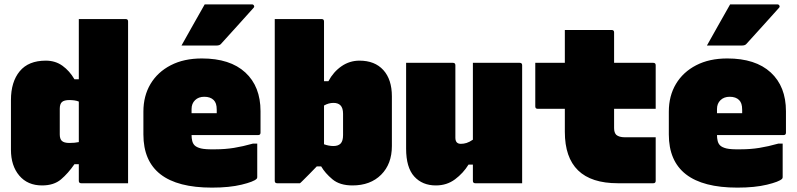

<svg xmlns="http://www.w3.org/2000/svg" viewBox="-20 -837 3640 877"><path d="M189 -560Q233 -560 265.5 -536.5Q298 -513 320 -475H340V-750H554Q565 -750 565 -739V0H351Q340 0 340 -11V-87H320Q291 -45 258.5 -17.5Q226 10 172 10Q106 10 68 -35Q30 -80 30 -153V-380Q30 -463 70 -511.5Q110 -560 189 -560ZM262 -194Q272 -184 297 -184Q322 -184 340 -188V-373Q331 -377 319.5 -378.5Q308 -380 297 -380Q273 -380 263 -371Q253 -362 253 -340V-223Q253 -203 262 -194Z M902 -570Q1031 -570 1100.5 -506Q1170 -442 1170 -329V-231Q1170 -220 1159 -220H855Q855 -206 858 -193.5Q861 -181 869 -173Q878 -164 898 -159Q918 -154 964 -155Q1008 -155 1048.5 -161.5Q1089 -168 1135 -181H1155V-28Q1155 -23 1152 -20Q1139 -7 1083.5 6.5Q1028 20 948 20Q635 20 635 -223V-327Q635 -399 667.5 -453.5Q700 -508 760 -539Q820 -570 902 -570ZM913 -395Q887 -395 871 -379.5Q855 -364 855 -339V-320H970V-335Q970 -352 966.5 -362.5Q963 -373 956 -380Q941 -395 913 -395ZM915 -817H1131Q1137 -817 1140 -811.5Q1143 -806 1138 -801Q1100 -758 1066.5 -721.5Q1033 -685 989 -636Q983 -629 968 -629H809Q835 -676 861.5 -722.5Q888 -769 915 -817Z M1350 0H1246Q1235 0 1235 -11V-750H1449Q1460 -750 1460 -739V-466H1480Q1503 -509 1540 -534.5Q1577 -560 1622 -560Q1692 -560 1731 -517Q1770 -474 1770 -397V-170Q1770 -88 1721 -39Q1672 10 1590 10Q1532 10 1498.5 -18Q1465 -46 1447 -77H1427Q1411 -60 1393.5 -42.5Q1376 -25 1363.5 -12.5Q1351 0 1350 0ZM1503 -367Q1481 -367 1460 -355V-178Q1482 -170 1503 -170Q1525 -170 1536 -181.5Q1547 -193 1547 -220V-317Q1547 -344 1535 -356Q1524 -367 1503 -367Z M2049 -550Q2060 -550 2060 -539V-208Q2060 -180 2085 -180Q2098 -180 2111 -184Q2124 -188 2140 -199V-550H2354Q2365 -550 2365 -539V0H2151Q2140 0 2140 -11V-85H2120Q2096 -46 2058.5 -18Q2021 10 1971 10Q1909 10 1872 -31Q1835 -72 1835 -158V-550Z M2425 -550H2560V-700H2774Q2785 -700 2785 -689V-550H2964Q2975 -550 2975 -539V-340H2785V-252Q2785 -231 2795 -221Q2808 -210 2834 -210H2975V-11Q2975 0 2964 0H2802Q2560 0 2560 -235V-340H2436Q2425 -340 2425 -351Z M3302 -570Q3431 -570 3500.5 -506Q3570 -442 3570 -329V-231Q3570 -220 3559 -220H3255Q3255 -206 3258 -193.5Q3261 -181 3269 -173Q3278 -164 3298 -159Q3318 -154 3364 -155Q3408 -155 3448.5 -161.5Q3489 -168 3535 -181H3555V-28Q3555 -23 3552 -20Q3539 -7 3483.5 6.5Q3428 20 3348 20Q3035 20 3035 -223V-327Q3035 -399 3067.5 -453.5Q3100 -508 3160 -539Q3220 -570 3302 -570ZM3313 -395Q3287 -395 3271 -379.5Q3255 -364 3255 -339V-320H3370V-335Q3370 -352 3366.5 -362.5Q3363 -373 3356 -380Q3341 -395 3313 -395ZM3315 -817H3531Q3537 -817 3540 -811.5Q3543 -806 3538 -801Q3500 -758 3466.5 -721.5Q3433 -685 3389 -636Q3383 -629 3368 -629H3209Q3235 -676 3261.5 -722.5Q3288 -769 3315 -817Z"/></svg>

Font: Recursive Mn Lnr St XBk
Style: Regular
Weight: 1000
Monospace: yes
Version: Version 1.079;hotconv 1.0.112;makeotfexe 2.5.65598; ttfautoh